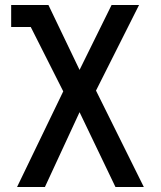

<svg xmlns="http://www.w3.org/2000/svg" viewBox="-20 -745 640 765"><path d="M173 -725 297 -466.5 424.5 -725H534L362.5 -384L553 0H440L297 -298L159 0H48L232 -381L102.5 -637.5H24.5V-725Z"/></svg>

Font: JuliaMono Medium
Style: Regular
Weight: 500
Monospace: yes
Designer: cormullion
Foundry: corm
Version: Version 0.054; ttfautohint (v1.8.4)